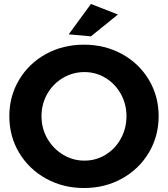

<svg xmlns="http://www.w3.org/2000/svg" viewBox="-20 -936 845 967"><path d="M27 -351Q27 -452 76.5 -534.5Q126 -617 211.5 -664Q297 -711 403 -711Q508 -711 594 -664Q680 -617 729.5 -534.5Q779 -452 779 -351Q779 -250 729.5 -167Q680 -84 594 -36.5Q508 11 403 11Q298 11 212 -36.5Q126 -84 76.5 -166.5Q27 -249 27 -351ZM189 -351Q189 -289 218.5 -238Q248 -187 297.5 -157Q347 -127 405 -127Q463 -127 511.5 -156.5Q560 -186 588.5 -237.5Q617 -289 617 -351Q617 -412 588.5 -463Q560 -514 511.5 -543.5Q463 -573 405 -573Q347 -573 297 -543.5Q247 -514 218 -463Q189 -412 189 -351ZM438 -916 574 -863 438 -753 326 -763Z"/></svg>

Font: Argentum Sans SemiBold
Style: Regular
Weight: 600
Designer: Julieta Ulanovsky (Modified by Cristiano Sobral)
Foundry: Julieta Ulanovsky
Version: Version 5.001;November 22, 2018;FontCreator 11.5.0.2425 64-b